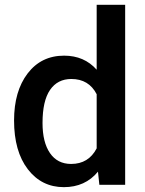

<svg xmlns="http://www.w3.org/2000/svg" viewBox="-20 -770 604 800"><path d="M38.6 -268.1Q38.6 -390.1 95.2 -464.1Q151.9 -538.1 247.1 -538.1Q331.1 -538.1 382.8 -479.5V-750H501.5V0H394L388.2 -54.7Q335 9.8 246.1 9.8Q153.3 9.8 95.9 -64.9Q38.6 -139.6 38.6 -268.1ZM157.2 -257.8Q157.2 -177.2 188.2 -132.1Q219.2 -86.9 276.4 -86.9Q349.1 -86.9 382.8 -151.9V-377.4Q350.1 -440.9 277.3 -440.9Q219.7 -440.9 188.5 -395.3Q157.2 -349.6 157.2 -257.8Z"/></svg>

Font: Vazir Medium UI
Style: Medium-UI
Weight: 500
Designer: Saber Rastikerdar
Foundry: Saber Rastikerdar
Version: Version 30.0.0